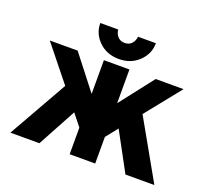

<svg xmlns="http://www.w3.org/2000/svg" viewBox="-118 -840 1086 990"><g transform="rotate(20 425.0 -345.0)"><path d="M355 0V-146L303.2 -210.9L189 0H29.8L212.9 -323.2L58.1 -516.1H210.9L355 -331.1V-516.1H495.1V-331.1L639.2 -516.1H792L637.2 -323.2L819.8 0H661.1L546.9 -210.9L495.1 -146V0ZM424.8 -547.9Q358.9 -547.9 315.4 -589.6Q272 -631.3 272 -689.9H370.1Q372.6 -666.5 386.7 -651.4Q400.9 -636.2 424.8 -636.2Q448.7 -636.2 462.6 -651.4Q476.6 -666.5 479 -689.9H577.1Q577.1 -631.8 533.7 -589.8Q490.2 -547.9 424.8 -547.9Z"/></g></svg>

Font: LT Superior
Style: Bold
Weight: 400
Designer: Daniel Lyons
Foundry: LyonsType
Version: Version 1.000